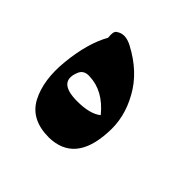

<svg xmlns="http://www.w3.org/2000/svg" viewBox="-110 -448 589 589"><g transform="rotate(45 184.5 -153.0)"><path d="M90 -337Q113 -354 147 -336Q223 -296 258 -232Q294 -168 289 -100Q282 37 172 39Q94 39 64 -17Q34 -74 43 -160Q52 -249 84 -306Q81 -332 90 -337ZM236 -122Q189 -180 128 -182Q101 -184 93 -161Q70 -101 155 -101Q210 -101 236 -122Z"/></g></svg>

Font: Amiri
Style: Bold Italic
Weight: 700
Italic angle: 10°
Designer: Khaled Hosny
Version: Version 0.113